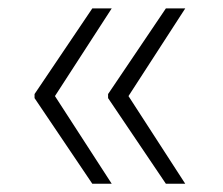

<svg xmlns="http://www.w3.org/2000/svg" viewBox="-20 -575 540 464"><path d="M203.1 -130.9 63.5 -337.9V-347.7L203.1 -554.7H250L112.8 -342.8L250 -130.9ZM380.9 -130.9 241.2 -337.9V-347.7L380.9 -554.7H427.7L290.5 -342.8L427.7 -130.9Z"/></svg>

Font: Pretendard GOV ExtraLight
Style: Regular
Weight: 200
Designer: Base glyphs from Inter by Rasmus Andersson; Hangeul glyphs from Noto Sans CJK(Source Han Sans) by Jang Soo-young and Kan
Foundry: Kil Hyung-jin
Version: Version 1.309